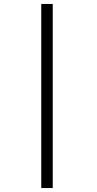

<svg xmlns="http://www.w3.org/2000/svg" viewBox="-20 -820 490 970"><path d="M188.5 -800H246.5V130H188.5Z"/></svg>

Font: League Mono Condensed Light
Style: Regular
Weight: 300
Width: 1
Designer: Tyler Finck
Foundry: The League of Moveable Type / Tyler Finck
Version: Version 2.210